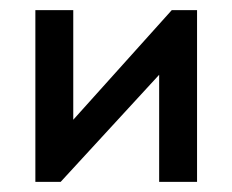

<svg xmlns="http://www.w3.org/2000/svg" viewBox="-20 -360 460 380"><path d="M50 0V-340H125V-123L320 -340H370V0H295V-212L100 0Z"/></svg>

Font: Glametrix
Style: Bold
Weight: 700
Designer: gluk
Foundry: gluk
Version: Version 0.40